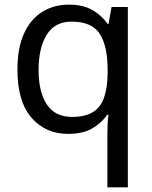

<svg xmlns="http://www.w3.org/2000/svg" viewBox="-20 -566 655 826"><path d="M442 11Q442 -7 443 -31Q444 -55 447 -72H441Q418 -38 377.5 -14Q337 10 273 10Q176 10 115.5 -59.5Q55 -129 55 -267Q55 -359 83 -421Q111 -483 161 -514.5Q211 -546 276 -546Q339 -546 379 -522Q419 -498 443 -463H447L460 -536H530V240H442ZM290 -63Q345 -63 378.5 -83Q412 -103 427 -144.5Q442 -186 443 -248V-266Q443 -368 409 -420.5Q375 -473 288 -473Q216 -473 181 -416.5Q146 -360 146 -265Q146 -170 181.5 -116.5Q217 -63 290 -63Z"/></svg>

Font: Noto Sans Tamil
Style: Regular
Weight: 400
Designer: Jelle Bosma - Monotype Design Team
Foundry: Monotype Imaging Inc.
Version: Version 2.003